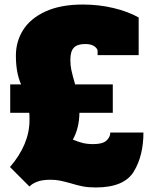

<svg xmlns="http://www.w3.org/2000/svg" viewBox="-20 -812 672 846"><path d="M293 -4Q264 -12 245 -16Q226 -20 202 -20Q166 -20 143 -11Q120 -2 110 10L24 -76Q110 -176 110 -283Q110 -305 109 -315H25V-440H73Q50 -491 50 -567Q50 -629 82 -680Q114 -731 180.5 -761.5Q247 -792 345 -792Q416 -792 480.5 -776.5Q545 -761 591 -735V-569H410V-590Q407 -601 393.5 -609.5Q380 -618 355 -618Q321 -618 305.5 -602Q290 -586 290 -548Q290 -524 294.5 -503Q299 -482 311 -440H477V-315H330Q329 -247 301 -197Q324 -187 344.5 -182Q365 -177 391 -177Q432 -177 449 -192.5Q466 -208 466 -228H612Q612 -126 569.5 -56Q527 14 402 14Q370 14 346 9.5Q322 5 293 -4Z"/></svg>

Font: Alfa Slab One
Style: Regular
Weight: 400
Designer: JM Sole
Foundry: JM Sole
Version: Version 2.000